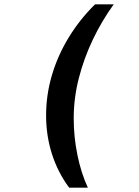

<svg xmlns="http://www.w3.org/2000/svg" viewBox="-20 -706 640 883"><path d="M298 157Q246 87 219 2.5Q192 -82 192 -175Q192 -270 219 -361Q246 -452 296.5 -534.5Q347 -617 417 -686H503Q448 -610 407 -524Q366 -438 342.5 -346.5Q319 -255 319 -162Q319 -77 336 6.5Q353 90 384 157Z"/></svg>

Font: Chivo Mono
Style: Bold Italic
Weight: 700
Italic angle: -8.05°
Monospace: yes
Version: Version 1.008